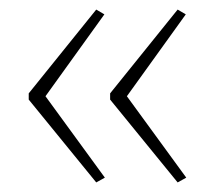

<svg xmlns="http://www.w3.org/2000/svg" viewBox="-20 -479 448 401"><path d="M40 -284 181 -459 198 -449 75 -278 199 -108 181 -98 40 -271ZM210 -284 351 -459 368 -449 245 -278 369 -108 351 -98 210 -271Z"/></svg>

Font: Noto Sans Thai Looped ExtraCondensed Thin
Style: Regular
Weight: 100
Width: 2
Designer: Sasikarn Vongin, Ben Mitchell
Foundry: The Fontpad Ltd
Version: Version 1.001; ttfautohint (v1.8.4.7-5d5b)